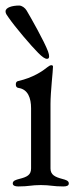

<svg xmlns="http://www.w3.org/2000/svg" viewBox="-22 -669 287 692"><path d="M147 -457C152 -457 155 -459 155 -466C155 -470 154 -476 151 -484C137 -521 90 -604 74 -631C68 -641 57 -649 47 -649C22 -649 -2 -642 -2 -628C-2 -620 2 -616 8 -607C32 -572 90 -504 116 -478C130 -464 140 -457 147 -457ZM44 3C83 3 90 -2 125 -2C160 -2 168 3 206 3C219 3 226 0 226 -8C226 -18 214 -21 203 -24C176 -31 160 -39 160 -62V-294C160 -339 169 -413 169 -429C169 -432 167 -434 163 -434C159 -434 154 -431 149 -427C132 -413 97 -389 44 -377C38 -376 35 -372 35 -365C35 -357 38 -353 45 -352C79 -347 90 -315 90 -279V-62C90 -38 75 -31 47 -24C36 -21 24 -18 24 -8C24 0 32 3 44 3Z"/></svg>

Font: Garamond-Math
Style: Regular
Weight: 400
Version: Version 2019-08-16